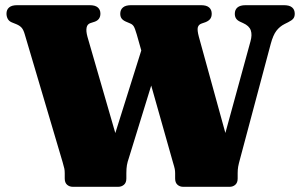

<svg xmlns="http://www.w3.org/2000/svg" viewBox="-20 -720 1158 740"><path d="M530.5 -544.5 607 -533.5 476.5 -110.5Q471.5 -96.5 469.2 -83.5Q467 -70.5 467 -52.5V-32Q467 -16 457.8 -8Q448.5 0 435.5 0H261Q247.5 0 238.5 -8Q229.5 -16 229.5 -32V-52.5Q229.5 -62.5 228 -70Q226.5 -77.5 221.5 -94.5L75.5 -587.5Q70.5 -605 63.5 -613Q56.5 -621 43.5 -626.5L25 -634Q14.5 -638.5 9.8 -647.5Q5 -656.5 5 -667.5Q5 -682.5 15 -691.2Q25 -700 46 -700H326Q347 -700 357 -691.2Q367 -682.5 367 -667.5Q367 -644.5 345.5 -636.5L328.5 -631Q316.5 -627 313.8 -613.8Q311 -600.5 317 -578.5L452 -112L378.5 -61ZM885 -667Q885 -682.5 895.2 -691.2Q905.5 -700 926.5 -700H1074.5Q1096 -700 1106 -691.2Q1116 -682.5 1116 -667Q1116 -655.5 1110.5 -648.5Q1105 -641.5 1091 -634.5L1077 -627.5Q1058 -618 1045.2 -601.2Q1032.5 -584.5 1023.5 -551L906 -110.5Q900 -89 898 -77.8Q896 -66.5 896 -52.5V-32Q896 -16 887 -8Q878 0 865 0H686Q673 0 664 -8Q655 -16 655 -32V-52.5Q655 -61 653.5 -68.8Q652 -76.5 646.5 -94.5L507 -587.5Q500 -611.5 495.2 -618.8Q490.5 -626 482 -629.5L464.5 -637Q453.5 -642 448.5 -649Q443.5 -656 443.5 -667Q443.5 -682.5 453.8 -691.2Q464 -700 485 -700H755Q776 -700 786 -691.2Q796 -682.5 796 -667Q796 -655 790.2 -647.2Q784.5 -639.5 772 -634.5L757.5 -629.5Q745.5 -625.5 742.5 -614.8Q739.5 -604 746.5 -578L875.5 -110L808.5 -61L945.5 -561Q952.5 -586 946.5 -603.2Q940.5 -620.5 917 -631L905 -636.5Q894.5 -641.5 889.8 -648.8Q885 -656 885 -667Z"/></svg>

Font: Fraunces Black
Style: Regular
Weight: 900
Version: Version 1.000;[b76b70a41]